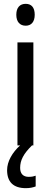

<svg xmlns="http://www.w3.org/2000/svg" viewBox="-20 -758 265 1001"><path d="M114 -738C84 -738 65 -719 65 -681C65 -644 84 -624 114 -624C143 -624 161 -644 161 -681C161 -719 144 -738 114 -738ZM85 117C85 78 102 44 147 0H154V-537H71V0H85C45 36 17 83 17 129C17 190 49 223 115 223C136 223 153 219 166 214V158C158 161 147 164 130 164C101 164 85 148 85 117Z"/></svg>

Font: Noto Sans Gujarati Condensed
Style: Regular
Weight: 400
Width: 3
Designer: Jelle Bosma - Monotype Design Team, Universal Thirst
Foundry: Monotype Imaging Inc.
Version: Version 2.106